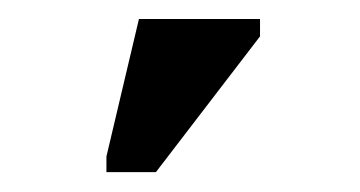

<svg xmlns="http://www.w3.org/2000/svg" viewBox="-20 -756 373 199"><path d="M90.3 -577.6V-593.8L124 -736.3H249.5V-718.3L141.6 -577.6Z"/></svg>

Font: Liberation Sans
Style: Bold
Weight: 700
Designer: Steve Matteson
Foundry: Ascender Corporation
Version: Version 2.1.5